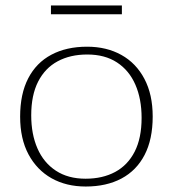

<svg xmlns="http://www.w3.org/2000/svg" viewBox="-20 -671 631 701"><path d="M292.5 -18.5Q354.5 -18.5 400.5 -43.2Q446.5 -68 471.8 -117.5Q497 -167 497 -240.5Q497 -310 474.2 -362Q451.5 -414 407.2 -443Q363 -472 298.5 -472Q236.5 -472 190.5 -447.2Q144.5 -422.5 119.2 -373Q94 -323.5 94 -250Q94 -181 116.8 -129Q139.5 -77 184 -47.8Q228.5 -18.5 292.5 -18.5ZM293 10Q222 10 168.2 -20.2Q114.5 -50.5 84 -107.5Q53.5 -164.5 53.5 -245Q53.5 -328 83 -385Q112.5 -442 167.5 -471.2Q222.5 -500.5 298 -500.5Q369 -500.5 423 -470.5Q477 -440.5 507.2 -383.2Q537.5 -326 537.5 -245.5Q537.5 -162.5 508 -105.5Q478.5 -48.5 423.5 -19.2Q368.5 10 293 10ZM166 -619V-651H425V-619Z"/></svg>

Font: Newsreader 9pt ExtraLight
Style: Regular
Weight: 250
Designer: Hugues Gentile
Foundry: Production Type
Version: Version 1.003